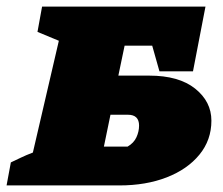

<svg xmlns="http://www.w3.org/2000/svg" viewBox="-50 -564 678 584"><path d="M-30 0 -17 -70Q-2 -77 13.5 -84.5Q29 -92 50 -100L129 -440L64 -467L78 -544H575L537 -347H435L413 -425H329L310 -334H404Q494 -334 543.5 -294.5Q593 -255 593 -197Q593 -138 556.5 -93.5Q520 -49 457 -24.5Q394 0 313 0ZM266 -118H338Q357 -129 365 -146.5Q373 -164 373 -182Q373 -215 339 -215H286Z"/></svg>

Font: Piazzolla SC Black
Style: Italic
Weight: 900
Italic angle: -11.3°
Designer: Juan Pablo del Peral
Foundry: Huerta Tipografica
Version: Version 1.330